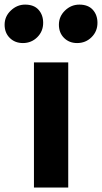

<svg xmlns="http://www.w3.org/2000/svg" viewBox="-70 -834 453 854"><path d="M81 0V-556.5H233.5V0ZM32 -642.5Q-3.5 -642.5 -26.5 -665.2Q-49.5 -688 -49.5 -724Q-49.5 -761 -21.8 -787.2Q6 -813.5 41.5 -813.5Q81 -813.5 101.5 -790.5Q122 -767.5 122 -732.5Q122 -694.5 95.8 -668.5Q69.5 -642.5 32 -642.5ZM273 -642.5Q238 -642.5 215 -665.2Q192 -688 192 -724Q192 -761 219.2 -787.2Q246.5 -813.5 283 -813.5Q322 -813.5 342.8 -790.5Q363.5 -767.5 363.5 -732.5Q363.5 -694.5 337.2 -668.5Q311 -642.5 273 -642.5Z"/></svg>

Font: Koeln Type Sans
Style: Bold
Weight: 700
Designer: Eben Sorkin
Foundry: Eben Sorkin
Version: Version 2.001